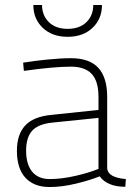

<svg xmlns="http://www.w3.org/2000/svg" viewBox="-20 -743 535 772"><path d="M48 -137Q48 -202 81 -238Q114 -274 186 -281L376 -301V-353Q376 -417 348.5 -446Q321 -475 265 -475Q197 -475 76 -458L73 -491Q114 -498 169.5 -503.5Q225 -509 265 -509Q340 -509 375.5 -470Q411 -431 411 -353V-65Q415 -29 486 -23L484 8Q446 8 421 -3Q395 -14 381 -34Q341 -18 285 -4.5Q229 9 179 9Q117 9 82.5 -28Q48 -65 48 -137ZM376 -64V-269L190 -250Q133 -244 109 -217Q85 -190 85 -137Q85 -82 109.5 -52.5Q134 -23 180 -23Q227 -23 282 -35.5Q337 -48 376 -64ZM114 -723H149Q149 -681 176.5 -654Q204 -627 252 -627Q300 -627 327.5 -654Q355 -681 355 -723H390Q390 -667 352 -631Q314 -595 252 -595Q190 -595 152 -631Q114 -667 114 -723Z"/></svg>

Font: Cairo ExtraLight
Style: Regular
Weight: 275
Designer: Mohamed Gaber, Accademia di Belle Arti di Urbino and others
Foundry: Kief Type Foundry, Accademia di Belle Arti di Urbino and others
Version: Version 3.011